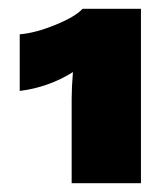

<svg xmlns="http://www.w3.org/2000/svg" viewBox="-20 -750 375 437"><path d="M168 -730H300.8V-333H143.1V-525.9Q143.1 -549.8 146 -585.9Q90.8 -551.3 24.9 -543V-671.9Q60.5 -674.8 106 -693.4Q151.4 -711.9 168 -730Z"/></svg>

Font: Work Sans Black
Style: Regular
Weight: 900
Designer: Wei Huang
Foundry: Wei Huang
Version: Version 2.012